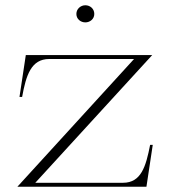

<svg xmlns="http://www.w3.org/2000/svg" viewBox="-20 -709 649 729"><path d="M46 0H536L560 -159H550C534 -77 516 -15 447 -15H114L558 -500H78L54 -341H64C79 -423 98 -485 167 -485H489ZM338 -656C338 -676 322 -689 304 -689C286 -689 270 -675 270 -656C270 -637 286 -624 304 -624C322 -624 338 -637 338 -656Z"/></svg>

Font: Sprat Thin
Style: Regular
Weight: 100
Designer: Ethan Nakache
Foundry: Collletttivo
Version: Version 2.000;Glyphs 3.2 (3217)